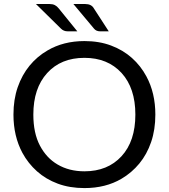

<svg xmlns="http://www.w3.org/2000/svg" viewBox="-20 -929 840 956"><path d="M400.5 7.5Q327 7.5 267.8 -14.5Q208.5 -36.5 164.2 -76Q120 -115.5 91.5 -168Q47 -251 47 -358.5Q47 -433.5 68.2 -494.8Q89.5 -556 127.2 -602Q165 -648 216 -677.5Q295.5 -724.5 400.5 -724.5Q474 -724.5 533.2 -702.2Q592.5 -680 636.8 -640.5Q681 -601 709 -548.5Q753.5 -466 753.5 -358.5Q753.5 -283 732.5 -221.8Q711.5 -160.5 673.8 -114.8Q636 -69 585 -39Q506 7.5 400.5 7.5ZM400.5 -76Q516 -76 585 -151Q654 -226 654 -358.5Q654 -490.5 585 -566Q516 -641 400.5 -641Q283.5 -641 214.8 -565.2Q146 -489.5 146 -358.5Q146 -266 178.8 -204Q211.5 -142 266.5 -110Q324 -76 400.5 -76ZM365 -773H317Q297 -773 283.5 -786.5L159 -909H227Q242.5 -909 253.2 -903.5Q264 -898 272.5 -887ZM521.5 -773H478.5Q459 -773 448 -786.5L345.5 -909H404Q435.5 -909 447.5 -887Z"/></svg>

Font: Verano Sans
Style: Regular
Weight: 400
Designer: Lukasz Dziedzic with Adam Twardoch and Botio Nikoltchev
Foundry: tyPoland Lukasz Dziedzic
Version: Version 3.001;December 28, 2019;FontCreator 12.0.0.2547 64-b